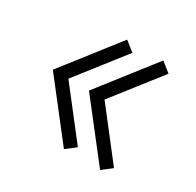

<svg xmlns="http://www.w3.org/2000/svg" viewBox="-116 -657 774 759"><g transform="rotate(30 271.0 -278.0)"><path d="M260 -28.5 65 -278.5 260 -528.5 304 -493.5 136 -278.5 304 -62.5ZM425 -28.5 230 -278.5 425 -528.5 469 -493.5 301 -278.5 469 -62.5Z"/></g></svg>

Font: Spartan Thin
Style: Regular
Weight: 400
Version: Version 1.004